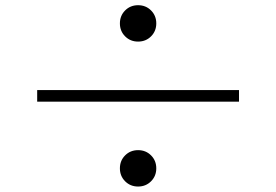

<svg xmlns="http://www.w3.org/2000/svg" viewBox="-20 -729 1040 723"><path d="M431.5 -640.9Q431.5 -669.9 451.2 -689.7Q470.9 -709.4 500 -709.4Q529.1 -709.4 548.8 -689.7Q568.5 -669.9 568.5 -640.9Q568.5 -611.8 548.8 -592.1Q529.1 -572.4 500 -572.4Q470.9 -572.4 451.2 -592.1Q431.5 -611.8 431.5 -640.9ZM880 -346.2H120V-389.8H880ZM431.5 -95.1Q431.5 -124.2 451.2 -143.9Q470.9 -163.6 500 -163.6Q529.1 -163.6 548.8 -143.9Q568.5 -124.2 568.5 -95.1Q568.5 -66.1 548.8 -46.3Q529.1 -26.6 500 -26.6Q470.9 -26.6 451.2 -46.3Q431.5 -66.1 431.5 -95.1Z"/></svg>

Font: Noto Serif KR ExtraLight
Style: Regular
Weight: 200
Designer: Ryoko NISHIZUKA 西塚涼子 (kana & ideographs); Frank Grießhammer (Latin, Greek & Cyrillic); Wenlong ZHANG 张文龙 (bopomofo); San
Foundry: Adobe
Version: Version 2.002-H1;hotconv 1.1.0;makeotfexe 2.6.0